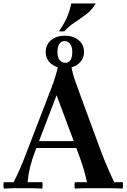

<svg xmlns="http://www.w3.org/2000/svg" viewBox="-30 -1091 735 1113"><path d="M-8 2Q-12 -17 -8 -35H49Q72 -80 90 -122.5Q108 -165 125 -210L244 -519Q254 -545 267 -578.5Q280 -612 291.5 -649Q303 -686 308 -720Q318 -722 331.5 -722.5Q345 -723 358 -722.5Q371 -722 381 -720L298 -539L172 -210Q155 -165 144.5 -122.5Q134 -80 130 -35H215Q219 -17 215 2Q174 0 139.5 0Q105 0 88 0Q70 0 48.5 0Q27 0 -8 2ZM632 -35H681Q685 -17 681 2Q658 1 639.5 0.5Q621 0 600.5 0Q580 0 552 0Q512 0 475 0Q438 0 404 2Q400 -17 404 -35H474Q465 -80 451.5 -122.5Q438 -165 421 -210L298 -539L381 -720Q389 -669 406 -621.5Q423 -574 447 -508L557 -210Q574 -165 592.5 -122Q611 -79 632 -35ZM433 -233H171V-273H433ZM346 -884Q395 -884 426 -858Q457 -832 457 -790Q457 -748 426 -722Q395 -696 346 -696Q297 -696 266 -722Q235 -748 235 -790Q235 -832 266 -858Q297 -884 346 -884ZM348 -727Q367 -727 378 -742.5Q389 -758 389 -790Q389 -821 376 -837Q363 -853 344 -853Q326 -853 314.5 -837Q303 -821 303 -790Q303 -758 316 -742.5Q329 -727 348 -727ZM525 -1071Q503 -1033 469 -1007.5Q435 -982 401.5 -960Q368 -938 344 -910Q328 -907 312 -910Q339 -948 356 -985.5Q373 -1023 383 -1071Z"/></svg>

Font: Poltawski Nowy Medium
Style: Regular
Weight: 500
Version: Version 1.001;gftools[0.9.25]